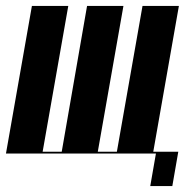

<svg xmlns="http://www.w3.org/2000/svg" viewBox="-46 -515 656 644"><path d="M61 -495H183L97 -6H161L246 -495H368L282 -6H346L432 -495H554L467 0H-26ZM454 -6H552L532 109H458L477 0H453Z"/></svg>

Font: Moniqa Black Ita Display
Style: Italic
Weight: 900
Italic angle: -10°
Designer: Rajesh Rajput
Foundry: Rajesh Rajput
Version: Version 1.000